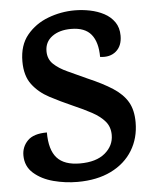

<svg xmlns="http://www.w3.org/2000/svg" viewBox="-52 -744 637 802"><g transform="rotate(-5 266.5 -342.5)"><path d="M291 -700Q323 -700 355 -693.5Q387 -687 413.5 -673Q440 -659 456.5 -635.5Q473 -612 473 -578Q473 -535 447 -513Q421 -491 380 -497Q380 -559 353.5 -591.5Q327 -624 269 -624Q220 -624 189.5 -601.5Q159 -579 159 -540Q159 -507 181 -486Q203 -465 239.5 -448.5Q276 -432 319 -412Q382 -385 423 -358.5Q464 -332 484 -298Q504 -264 504 -212Q504 -146 472.5 -94.5Q441 -43 382 -14Q323 15 241 15Q190 15 140.5 2Q91 -11 58 -40Q25 -69 25 -115Q25 -151 50 -176.5Q75 -202 131 -202Q131 -129 161.5 -95Q192 -61 258 -61Q326 -61 363 -92Q400 -123 400 -168Q400 -202 380.5 -225Q361 -248 327 -266.5Q293 -285 249 -304Q199 -326 154.5 -349.5Q110 -373 82.5 -409.5Q55 -446 55 -506Q55 -574 90 -616.5Q125 -659 179 -679.5Q233 -700 291 -700Z"/></g></svg>

Font: Karma Variable Light
Style: Regular
Weight: 300
Designer: Joana Correia
Foundry: Indian Type Foundry
Version: Version 3.000